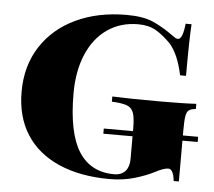

<svg xmlns="http://www.w3.org/2000/svg" viewBox="-48 -674 824 740"><g transform="rotate(5 364.0 -304.0)"><path d="M728 -158H669V0H649Q644 -46 624 -46Q607 -46 571 -27Q542 -12 498 1Q454 14 402 14Q288 14 205 -22.5Q122 -59 78.5 -127.5Q35 -196 35 -292Q35 -392 83 -466.5Q131 -541 216.5 -581.5Q302 -622 413 -622Q475 -622 513 -606Q551 -590 597 -557Q610 -547 617 -547Q636 -547 642 -608H665Q661 -551 661 -408H638Q622 -486 588 -526Q558 -557 529.5 -573.5Q501 -590 461 -590Q392 -590 341 -554.5Q290 -519 262.5 -454Q235 -389 235 -303Q235 -150 281 -78Q327 -6 418 -6Q446 -6 462 -24Q476 -41 476 -70V-158H363V-178H476V-188Q476 -230 469 -249Q462 -268 443.5 -275Q425 -282 385 -284V-304Q457 -301 566 -301Q662 -301 710 -304V-284Q691 -282 683 -276Q675 -270 672 -253Q669 -236 669 -198V-178H728Z"/></g></svg>

Font: Playfair Display SC Black
Style: Regular
Weight: 900
Designer: Claus Eggers Sørensen
Foundry: Claus Eggers Sørensen
Version: Version 1.200; ttfautohint (v1.6)